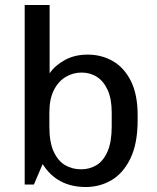

<svg xmlns="http://www.w3.org/2000/svg" viewBox="-20 -740 629 770"><path d="M324 10Q209 10 151 -82L116 0H79V-720H179V-446Q200 -477 239.5 -499Q279 -521 332 -521Q387 -521 432.5 -495Q478 -469 505 -415Q532 -361 532 -278V-258Q532 -165 503.5 -105.5Q475 -46 428 -18Q381 10 324 10ZM305 -61Q340 -61 367.5 -78Q395 -95 411.5 -133Q428 -171 428 -233V-289Q428 -343 412 -378.5Q396 -414 369 -431.5Q342 -449 307 -449Q273 -449 243.5 -431.5Q214 -414 196 -378.5Q178 -343 178 -288V-232Q178 -169 195.5 -131.5Q213 -94 241.5 -77.5Q270 -61 305 -61Z"/></svg>

Font: Chivo Medium
Style: Regular
Weight: 400
Version: Version 2.002